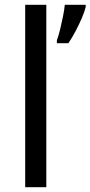

<svg xmlns="http://www.w3.org/2000/svg" viewBox="-20 -780 377 800"><path d="M173 0H85V-760H173ZM337 -751Q333 -733 321.5 -706Q310 -679 295 -650.5Q280 -622 265 -600H217V-612Q224 -631 230.5 -657.5Q237 -684 242.5 -711.5Q248 -739 250 -760H337Z"/></svg>

Font: Noto Sans Lisu
Style: Regular
Weight: 400
Designer: Monotype Design Team. David Williams.
Foundry: Monotype Imaging Inc.
Version: Version 2.102